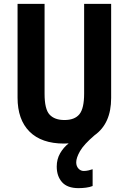

<svg xmlns="http://www.w3.org/2000/svg" viewBox="-20 -734 667 995"><path d="M375 107Q375 127 386.5 139.5Q398 152 414 152Q426 152 439 149Q452 146 460 143V230Q445 236 425.5 238.5Q406 241 387 241Q329 241 301.5 210Q274 179 274 129Q274 91 291.5 60.5Q309 30 336 9Q324 10 312 10Q195 10 133 -52Q71 -114 71 -228V-714H211V-248Q211 -168 237 -140Q263 -112 314 -112Q367 -112 391.5 -142Q416 -172 416 -249V-714H556V-226Q556 -94 470 -33Q414 15 394.5 49.5Q375 84 375 107Z"/></svg>

Font: Noto Sans Gurmukhi UI Condensed
Style: Bold
Weight: 700
Width: 3
Designer: Jelle Bosma - Monotype Design Team
Foundry: Monotype Imaging Inc.
Version: Version 2.004; ttfautohint (v1.8.4.7-5d5b)